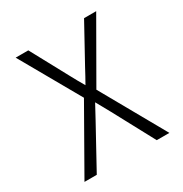

<svg xmlns="http://www.w3.org/2000/svg" viewBox="-170 -858 939 987"><g transform="rotate(-30 300.0 -365.0)"><path d="M48 0H121L255 -244C267 -266 288 -304 300 -327C313 -304 334 -266 346 -244L477 0H552L338 -380L539 -730H467L346 -510C334 -487 313 -449 301 -428C288 -450 267 -487 255 -510L136 -730H61L262 -376Z"/></g></svg>

Font: JetBrains Mono ExtraLight
Style: Regular
Weight: 240
Monospace: yes
Designer: Philipp Nurullin, Konstantin Bulenkov
Foundry: JetBrains
Version: Version 2.305